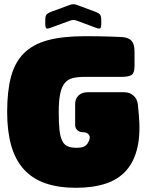

<svg xmlns="http://www.w3.org/2000/svg" viewBox="-20 -882 697 912"><path d="M635 -385Q632 -412 614 -428Q596 -444 569 -444H397Q369 -444 352.5 -428Q336 -412 337 -384V-292Q336 -275 346.5 -264.5Q357 -254 374 -254Q392 -254 401 -243.5Q410 -233 404 -217Q400 -206 394.5 -198.5Q389 -191 381.5 -187Q374 -183 364.5 -181.5Q355 -180 344 -180Q318 -180 301.5 -187Q285 -194 275.5 -213Q266 -232 262.5 -265Q259 -298 259 -350Q259 -404 266 -437Q273 -470 288 -488Q303 -506 327 -511.5Q351 -517 386 -517Q397 -517 422 -517Q447 -517 473.5 -517Q500 -517 524 -517Q548 -517 559 -517Q592 -517 605.5 -526.5Q619 -536 619 -568V-638Q619 -672 605 -688Q591 -704 559 -706Q540 -707 511 -708Q482 -709 454.5 -709.5Q427 -710 406 -710Q385 -710 382 -710Q276 -710 205.5 -690.5Q135 -671 92.5 -628Q50 -585 32 -516.5Q14 -448 14 -350Q14 -258 33.5 -190Q53 -122 93.5 -77.5Q134 -33 195.5 -11.5Q257 10 341 10Q422 10 482.5 -10Q543 -30 580.5 -73Q618 -116 633 -182.5Q648 -249 639 -342Q639 -347 637 -363Q635 -379 635 -385ZM195 -770Q195 -751 200 -747.5Q205 -744 223 -751L310 -783Q319 -787 328.5 -787Q338 -787 347 -783L433 -751Q451 -744 456 -747.5Q461 -751 461 -770V-785Q461 -804 456 -811.5Q451 -819 433 -826L347 -858Q338 -862 328.5 -862Q319 -862 310 -858L223 -826Q205 -819 200 -811.5Q195 -804 195 -785Z"/></svg>

Font: Bolota
Style: Bold
Weight: 240
Designer: Gabriel Pang
Version: Version 1.000